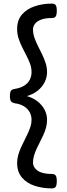

<svg xmlns="http://www.w3.org/2000/svg" viewBox="-20 -970 369 1065"><path d="M268 -950Q283 -950 289 -941.5Q295 -933 295 -910Q295 -888 289 -879Q283 -870 268 -870Q232 -870 209 -861.5Q186 -853 174.5 -838.5Q163 -824 163 -807Q163 -784 171 -761Q179 -738 190.5 -715Q202 -692 213.5 -668.5Q225 -645 233 -620.5Q241 -596 241 -570Q241 -541 227.5 -514Q214 -487 189 -467Q164 -447 129 -437Q164 -427 189 -407Q214 -387 227.5 -361Q241 -335 241 -305Q241 -284 235.5 -263Q230 -242 221 -222.5Q212 -203 202 -183.5Q192 -164 183 -144.5Q174 -125 168.5 -106Q163 -87 163 -67Q163 -42 188.5 -23.5Q214 -5 268 -5Q283 -5 289 3.5Q295 12 295 35Q295 57 289 66Q283 75 268 75Q216 75 172 60.5Q128 46 101.5 14.5Q75 -17 75 -66Q75 -88 81 -109.5Q87 -131 96 -151Q105 -171 115 -190.5Q125 -210 134 -229.5Q143 -249 149 -267.5Q155 -286 155 -305Q155 -329 144.5 -348Q134 -367 113.5 -380Q93 -393 63 -397Q48 -400 41.5 -407.5Q35 -415 35 -437Q35 -460 41.5 -467.5Q48 -475 63 -477Q93 -482 113.5 -494.5Q134 -507 144.5 -526.5Q155 -546 155 -570Q155 -593 147 -615.5Q139 -638 127 -661Q115 -684 103 -708Q91 -732 83 -757Q75 -782 75 -809Q75 -858 101.5 -889Q128 -920 172 -935Q216 -950 268 -950Z"/></svg>

Font: Playwrite GB J
Style: Regular
Weight: 400
Designer: Veronika Burian, José Scaglione
Foundry: TypeTogether
Version: Version 1.002